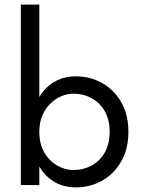

<svg xmlns="http://www.w3.org/2000/svg" viewBox="-20 -800 610 830"><path d="M150 -780H70V0H150ZM535 -230Q535 -305 504 -358.5Q473 -412 421.5 -441Q370 -470 307 -470Q264 -470 228.5 -453.5Q193 -437 167.5 -406Q142 -375 128 -330.5Q114 -286 114 -230Q114 -156 138.5 -102Q163 -48 206.5 -19Q250 10 307 10Q370 10 421.5 -19Q473 -48 504 -102Q535 -156 535 -230ZM454 -230Q454 -177 432.5 -140Q411 -103 375.5 -84Q340 -65 297 -65Q262 -65 228 -84Q194 -103 172 -140Q150 -177 150 -230Q150 -270 163 -300.5Q176 -331 197.5 -352Q219 -373 245 -384Q271 -395 297 -395Q340 -395 375.5 -376Q411 -357 432.5 -320Q454 -283 454 -230Z"/></svg>

Font: Jost* Book
Style: Regular
Weight: 400
Version: Version 3.000